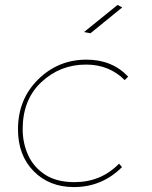

<svg xmlns="http://www.w3.org/2000/svg" viewBox="-20 -759 617 779"><path d="M347 -624 321 -629 457 -739 476 -729ZM280 0Q180 0 116.5 -64.5Q53 -129 53 -234Q53 -356 134.5 -436.5Q216 -517 331 -517Q435 -517 500 -448L486 -434Q423 -497 329 -497Q224 -497 148 -426Q72 -355 72 -235Q72 -178 94.5 -129Q117 -80 163.5 -50Q210 -20 282 -20Q390 -20 463 -95L475 -81Q394 0 280 0Z"/></svg>

Font: Argentum Sans Thin
Style: Italic
Weight: 100
Italic angle: -11°
Designer: Julieta Ulanovsky (font), Cristiano Sobral (main changes and remaster)
Foundry: Julieta Ulanovsky (font), Cristiano Sobral (main changes and remaster)
Version: Version 2.007;June 15, 2022;FontCreator 14.0.0.2814 64-bit; 